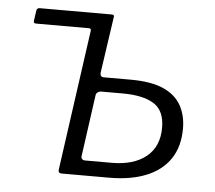

<svg xmlns="http://www.w3.org/2000/svg" viewBox="-44 -577 700 625"><g transform="rotate(5 306.5 -265.0)"><path d="M179 0Q167 0 169 -13L233 -470Q235 -479 226 -479H54Q45 -479 46 -487L51 -522Q53 -530 61 -530H297Q306 -530 304 -522L277 -337Q277 -324 288 -324H376Q444 -324 484 -306Q524 -288 542 -255.5Q560 -223 560 -180Q560 -121 533 -81Q506 -41 455.5 -20.5Q405 0 334 0ZM251 -49H339Q410 -49 451 -82Q492 -115 492 -177Q492 -233 456.5 -255Q421 -277 355 -277H282Q277 -276 272.5 -273Q268 -270 267 -263L239 -62Q238 -57 241.5 -53Q245 -49 251 -49Z"/></g></svg>

Font: Libre Franklin Light
Style: Italic
Weight: 300
Italic angle: -8°
Designer: Pablo Impallari, Rodrigo Fuenzalida, Nhung Nguyen
Foundry: Impallari Type
Version: Version 3.000